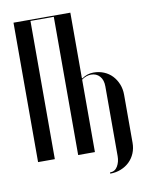

<svg xmlns="http://www.w3.org/2000/svg" viewBox="-90 -764 738 948"><g transform="rotate(-10 279.0 -290.5)"><path d="M329 -699V-370L331 -369Q358 -388 390 -388Q418 -388 442 -378Q466 -368 483 -350Q500 -332 510 -307.5Q520 -283 520 -254V-13Q520 15 510 39Q500 63 482 80.5Q464 98 439 108Q414 118 385 118V112Q410 112 423 90Q436 68 436 39V-311Q436 -343 419.5 -361.5Q403 -380 376 -380Q364 -380 351.5 -375.5Q339 -371 329 -363V0H245V-693H128V0H44V-699Z"/></g></svg>

Font: Moniqa SemBd Narrow Display
Style: Regular
Weight: 600
Width: 4
Designer: Rajesh Rajput
Foundry: Rajesh Rajput
Version: Version 1.000